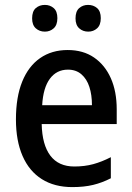

<svg xmlns="http://www.w3.org/2000/svg" viewBox="-20 -753 537 783"><path d="M256 -549Q319 -549 363.5 -518.5Q408 -488 432 -434Q456 -380 456 -307V-247H150Q152 -162 185.5 -118Q219 -74 283 -74Q325 -74 360 -83.5Q395 -93 432 -112V-26Q397 -8 360 1Q323 10 275 10Q202 10 150.5 -22.5Q99 -55 72 -117Q45 -179 45 -266Q45 -357 70.5 -420Q96 -483 143.5 -516Q191 -549 256 -549ZM257 -469Q211 -469 183.5 -432Q156 -395 152 -324H355Q355 -366 344.5 -398.5Q334 -431 312 -450Q290 -469 257 -469ZM111 -678Q111 -707 126 -720Q141 -733 163 -733Q184 -733 199 -720Q214 -707 214 -679Q214 -651 199 -637.5Q184 -624 163 -624Q141 -624 126 -637.5Q111 -651 111 -678ZM288 -678Q288 -707 303 -720Q318 -733 339 -733Q361 -733 376 -720Q391 -707 391 -679Q391 -651 376 -637.5Q361 -624 340 -624Q318 -624 303 -637.5Q288 -651 288 -678Z"/></svg>

Font: Noto Sans Display SemiCondensed Medium
Style: Regular
Weight: 500
Width: 4
Designer: Monotype Design Team
Foundry: Monotype Imaging Inc.
Version: Version 2.003